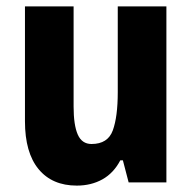

<svg xmlns="http://www.w3.org/2000/svg" viewBox="-20 -570 599 600"><path d="M500 -550V0H382L364 -69H356Q335 -29 300 -9.5Q265 10 220 10Q143 10 100.5 -41.5Q58 -93 58 -191V-550H210V-237Q210 -179 223 -149.5Q236 -120 266 -120Q317 -120 332.5 -162.5Q348 -205 348 -282V-550Z"/></svg>

Font: Noto Sans Arabic UI Cn XBd
Style: Regular
Weight: 800
Width: 3
Designer: Monotype Design Team, Nadine Chahine and Nizar Qandah
Foundry: Monotype Imaging Inc.
Version: Version 2.010; ttfautohint (v1.8.4.7-5d5b)